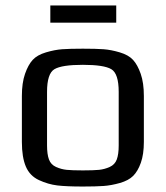

<svg xmlns="http://www.w3.org/2000/svg" viewBox="-20 -672 608 702"><path d="M506 -321V-153Q506 -108 495 -77Q484 -46 467 -29Q450 -12 418.5 -3Q387 6 358.5 8Q330 10 283 10Q223 10 189.5 6Q156 2 122.5 -13.5Q89 -29 74.5 -63Q60 -97 60 -153V-321Q60 -369 71.5 -402Q83 -435 99.5 -453Q116 -471 148 -480.5Q180 -490 207.5 -492Q235 -494 283 -494Q331 -494 358.5 -492Q386 -490 418 -480.5Q450 -471 466.5 -453Q483 -435 494.5 -402Q506 -369 506 -321ZM414 -140V-336Q414 -403 387 -419Q360 -435 283 -435Q206 -435 179 -419Q152 -403 152 -336V-140Q152 -108 159 -89Q166 -70 185 -61.5Q204 -53 224 -51Q244 -49 283 -49Q322 -49 342 -51Q362 -53 381 -61.5Q400 -70 407 -89Q414 -108 414 -140ZM405 -589H164V-652H405Z"/></svg>

Font: Play
Style: Regular
Weight: 400
Designer: Jonas Hecksher
Foundry: Jonas Hecksher, Playtypeª, e-types AS
Version: Version 1.002